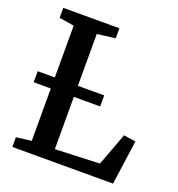

<svg xmlns="http://www.w3.org/2000/svg" viewBox="-134 -853 892 963"><g transform="rotate(20 312.0 -371.5)"><path d="M38.5 0V-52L119.5 -62V-677L40 -689.5V-743H339.5V-689.5L242.5 -677V-62.5L480 -72L545 -246.5L609 -237L576 0ZM383 -400.5V-341.5H28V-400.5Z"/></g></svg>

Font: Merriweather 24pt SemiBold
Style: Regular
Weight: 600
Designer: Eben Sorkin
Foundry: Eben Sorkin
Version: Version 2.100